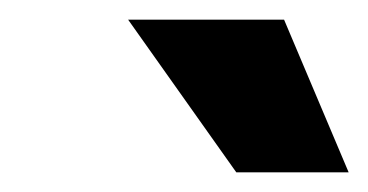

<svg xmlns="http://www.w3.org/2000/svg" viewBox="-20 -754 376 196"><path d="M221.2 -578.1 110.8 -733.9H270L335.9 -578.1Z"/></svg>

Font: Inter Display ExtraBold
Style: Italic
Weight: 800
Italic angle: -9.39999°
Designer: Rasmus Andersson
Foundry: rsms
Version: Version 4.000;git-a52131595